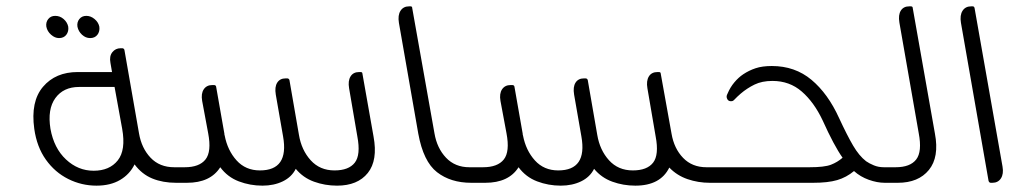

<svg xmlns="http://www.w3.org/2000/svg" viewBox="-20 -576 3205 605"><path d="M166 -456Q153 -456 141 -466.5Q129 -477 126 -492Q124 -506 132 -516Q140 -526 154 -526Q169 -526 180.5 -516Q192 -506 195 -492Q197 -477 189 -466.5Q181 -456 166 -456ZM264 -456Q250 -456 238.5 -466.5Q227 -477 224 -492Q222 -506 230 -516Q238 -526 252 -526Q266 -526 278 -516Q290 -506 293 -492Q295 -477 287 -466.5Q279 -456 264 -456ZM529 -49H561L570 0H535Q493 0 460 -13.5Q427 -27 404 -58Q389 -27 358.5 -9Q328 9 284 9Q237 9 195 -12Q153 -33 124.5 -73Q96 -113 88 -170Q76 -256 115.5 -302.5Q155 -349 225 -349H333L328 -378Q324 -399 334 -411.5Q344 -424 360 -424H365Q370 -424 372 -419L418 -156Q426 -109 454.5 -79Q483 -49 529 -49ZM275 -38Q325 -38 351 -70.5Q377 -103 365 -170L341 -302H229Q180 -302 154.5 -267Q129 -232 139 -170Q150 -109 188 -73.5Q226 -38 275 -38Z M1122 -344 1157 -146Q1171 -71 1139 -31Q1107 9 1042 9Q1004 9 969.5 -3.5Q935 -16 912 -44Q899 -18 871 -4.5Q843 9 807 9Q768 9 732.5 -4.5Q697 -18 674 -49Q643 0 569 0H547L538 -49H562Q608 -49 627.5 -73.5Q647 -98 636 -156L617 -258Q613 -281 622 -294.5Q631 -308 649 -308H654Q660 -308 661 -303L687 -155Q687 -151 688 -149Q697 -102 725.5 -70.5Q754 -39 799 -39Q891 -39 872 -146L849 -278Q845 -302 853.5 -315.5Q862 -329 880 -329H885Q890 -329 892 -324L922 -151Q930 -103 959 -71Q988 -39 1034 -39Q1079 -39 1098 -63.5Q1117 -88 1106 -146L1080 -298Q1076 -321 1084.5 -335Q1093 -349 1112 -349H1116Q1122 -349 1122 -344Z M1501 0H1465Q1400 0 1357 -33.5Q1314 -67 1298 -155L1237 -504Q1233 -528 1242 -542Q1251 -556 1269 -556H1274Q1279 -556 1279 -550L1349 -156Q1357 -109 1385.5 -79Q1414 -49 1459 -49H1492Z M2206 -49H2239L2247 0H2217Q2180 0 2146.5 -11.5Q2113 -23 2089 -48Q2061 9 1982 9Q1944 9 1909.5 -3.5Q1875 -16 1852 -44Q1839 -18 1811 -4.5Q1783 9 1747 9Q1708 9 1672.5 -4.5Q1637 -18 1614 -49Q1583 0 1509 0H1487L1478 -49H1502Q1548 -49 1567.5 -73.5Q1587 -98 1576 -156L1557 -258Q1553 -281 1562 -294.5Q1571 -308 1589 -308H1594Q1600 -308 1601 -303L1627 -155Q1627 -151 1628 -149Q1637 -102 1665.5 -70.5Q1694 -39 1739 -39Q1831 -39 1812 -146L1789 -278Q1785 -302 1793.5 -315.5Q1802 -329 1820 -329H1825Q1830 -329 1832 -324L1862 -151Q1870 -103 1899 -71Q1928 -39 1974 -39Q2019 -39 2038 -63.5Q2057 -88 2046 -146L2020 -298Q2016 -321 2024.5 -335Q2033 -349 2052 -349H2056Q2062 -349 2062 -344L2096 -155Q2104 -108 2132.5 -78.5Q2161 -49 2206 -49Z M2531 -49Q2578 -49 2598.5 -57Q2619 -65 2635 -79Q2608 -117 2572 -197Q2545 -254 2506.5 -287.5Q2468 -321 2414 -321Q2381 -321 2357.5 -309.5Q2334 -298 2314 -281Q2309 -277 2303.5 -271.5Q2298 -266 2293 -261Q2290 -258 2287.5 -257.5Q2285 -257 2283 -257Q2273 -257 2270 -268Q2269 -273 2270.5 -276.5Q2272 -280 2273 -282Q2281 -301 2294 -316.5Q2307 -332 2322 -342Q2340 -354 2361 -361Q2382 -368 2412 -368Q2485 -368 2537 -324.5Q2589 -281 2624 -204Q2649 -150 2668 -117.5Q2687 -85 2709 -68Q2719 -61 2733.5 -55Q2748 -49 2765 -49H2789L2797 0H2768Q2744 0 2717.5 -9.5Q2691 -19 2671 -37Q2647 -17 2618 -8.5Q2589 0 2542 0H2237L2228 -49Z M2809 0H2786L2778 -49H2802Q2848 -49 2867 -73.5Q2886 -98 2875 -156L2814 -505Q2810 -529 2818.5 -542.5Q2827 -556 2845 -556H2850Q2856 -556 2856 -551L2926 -155Q2940 -81 2907 -40.5Q2874 0 2809 0Z M3107 0H3102Q3097 0 3095 -6L3008 -504Q3004 -528 3013 -542Q3022 -556 3040 -556H3045Q3050 -556 3051 -550L3139 -51Q3143 -28 3134 -14Q3125 0 3107 0Z"/></svg>

Font: Zain Light
Style: Italic
Weight: 300
Italic angle: -10°
Designer: Zain,Boutros
Foundry: Mobile Telecommunications Company (Zain), 2024
Version: Version 1.51; ttfautohint (v1.8.4)